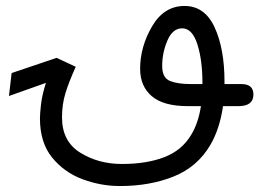

<svg xmlns="http://www.w3.org/2000/svg" viewBox="-20 -351 870 644"><path d="M621 -69Q576 -69 550 -79.5Q524 -90 524 -130Q524 -174 541.5 -215Q559 -256 591 -256Q625 -256 642 -202.5Q659 -149 659 -73V-69ZM382 273Q483 273 562.5 241Q642 209 685 136Q717 82 728 5H780Q830 5 830 -34Q830 -69 790 -69H733Q733 -72 733 -77Q733 -187 700 -259Q667 -331 599 -331Q530 -331 490 -262.5Q450 -194 450 -120Q450 -62 489 -28.5Q528 5 610 5H654Q645 62 622 100Q591 153 531.5 176Q472 199 389 199Q310 199 249 161Q188 123 188 43Q188 -1 199.5 -38.5Q211 -76 234 -127L170 -157L19 -106L10 -29L134 -73Q121 -32 117.5 -0.5Q114 31 114 46Q114 127 154.5 177Q195 227 256.5 250Q318 273 382 273Z"/></svg>

Font: Noto Sans Arabic Condensed
Style: Regular
Weight: 400
Width: 3
Designer: Nadine Chahine
Foundry: Monotype Imaging Inc.
Version: 1.001